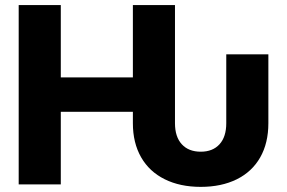

<svg xmlns="http://www.w3.org/2000/svg" viewBox="-20 -727 1131 757"><path d="M503.9 -241.2V-286.1H219.7V0H53.7V-707H219.7V-421.9H503.9V-707H669.9V-241.2Q669.9 -187.5 696.8 -158.2Q723.6 -128.9 771.5 -128.9Q818.8 -128.9 845.5 -158.2Q872.1 -187.5 872.1 -241.2V-512.7H1038.1V-241.2Q1038.1 -163.1 1005.9 -106.4Q973.6 -49.8 913.3 -20Q853 9.8 771.5 9.8Q689.9 9.8 629.4 -20.3Q568.8 -50.3 536.4 -106.9Q503.9 -163.6 503.9 -241.2Z"/></svg>

Font: Pretendard JP ExtraBold
Style: Regular
Weight: 800
Designer: Base glyphs from Inter by Rasmus Andersson; Hangeul glyphs from Noto Sans CJK(Source Han Sans) by Jang Soo-young and Kan
Foundry: Kil Hyung-jin
Version: Version 1.309